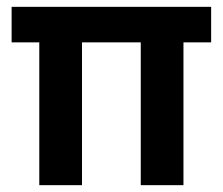

<svg xmlns="http://www.w3.org/2000/svg" viewBox="-20 -542 652 562"><path d="M95 0V-418H14V-522H598V-418H517V0H392V-418H220V0Z"/></svg>

Font: Bricolage Grotesque 96pt SemiBold
Style: Regular
Weight: 600
Designer: Mathieu Triay
Foundry: Atelier Triay
Version: Version 1.001; ttfautohint (v1.8.4.7-5d5b);gftools[0.9.33.de